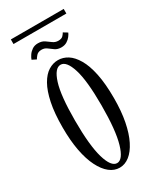

<svg xmlns="http://www.w3.org/2000/svg" viewBox="-186 -763 683 832"><g transform="rotate(-30 155.5 -347.0)"><path d="M154.5 11Q128 11 104.8 -7.2Q81.5 -25.5 63.8 -60.8Q46 -96 36.2 -147Q26.5 -198 26.5 -263.5Q26.5 -335 37 -385.2Q47.5 -435.5 65.5 -467Q83.5 -498.5 106.5 -512.8Q129.5 -527 154.5 -527Q179.5 -527 202.2 -512.8Q225 -498.5 243.5 -467Q262 -435.5 272.5 -385.2Q283 -335 283 -263.5Q283 -198 273 -147Q263 -96 245.2 -60.8Q227.5 -25.5 204.2 -7.2Q181 11 154.5 11ZM154.5 -12Q183.5 -12 202 -75Q220.5 -138 220.5 -263.5Q220.5 -387 202 -445.5Q183.5 -504 154.5 -504Q125 -504 106.5 -445.5Q88 -387 88 -263.5Q88 -138 106.5 -75Q125 -12 154.5 -12ZM196 -567Q177.5 -567 165 -575.8Q152.5 -584.5 141.5 -593Q130.5 -601.5 115.5 -601.5Q98 -601.5 89 -591Q80 -580.5 77.5 -575L56.5 -585.5Q59.5 -594.5 66.8 -605.5Q74 -616.5 86.2 -625Q98.5 -633.5 115.5 -633.5Q135 -633.5 147.8 -624.8Q160.5 -616 172.2 -607.2Q184 -598.5 199 -598.5Q215.5 -598.5 223 -606.8Q230.5 -615 233 -620.5L253.5 -608Q250.5 -600.5 243.2 -591Q236 -581.5 224.2 -574.2Q212.5 -567 196 -567ZM23 -683.5V-706.5H287.5V-683.5Z"/></g></svg>

Font: Imbue 48pt Light
Style: Regular
Weight: 300
Designer: Tyler Finck
Foundry: Etcetera Type Company
Version: Version 1.102